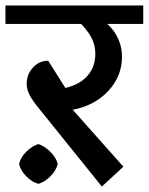

<svg xmlns="http://www.w3.org/2000/svg" viewBox="-42 -658 546 705"><path d="M484 -570H352Q378 -547 392 -515.5Q406 -484 406 -450Q406 -378 355.5 -324Q305 -270 225 -255L411 -46L332 27L100 -261Q77 -289 66.5 -309.5Q56 -330 56 -350Q56 -385 79 -410Q102 -435 135 -435L198 -335Q250 -347 279 -379.5Q308 -412 308 -461Q308 -491 295 -517Q282 -543 256 -570H-22V-638H484ZM170 -56Q164 -31 142.5 -10Q121 11 99 17Q76 11 55 -10Q34 -31 28 -56Q34 -81 55 -101.5Q76 -122 99 -129Q121 -122 142.5 -101Q164 -80 170 -56Z"/></svg>

Font: Amiko SemiBold
Style: Regular
Weight: 600
Designer: Pablo Impallari, Rodrigo Fuenzalida, Andres Torresi
Foundry: Impallari Type
Version: Version 1.001; ttfautohint (v1.3)